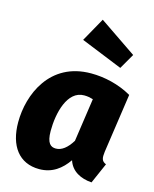

<svg xmlns="http://www.w3.org/2000/svg" viewBox="-127 -930 826 1033"><g transform="rotate(15 286.5 -413.5)"><path d="M315 -846 241 -714 473 -620 522 -705ZM330 -551C100 -551 18 -350 18 -196C18 -65 79 19 192 19C265 19 314 -20 351 -73C369 -16 422 11 483 15L533 -99C506 -110 505 -128 509 -162L557 -492C485 -533 404 -551 330 -551ZM324 -427C344 -427 357 -424 374 -419L339 -178C312 -134 282 -111 250 -111C222 -111 199 -126 199 -196C199 -295 230 -427 324 -427Z"/></g></svg>

Font: Fira Sans ExtraBold
Style: Italic
Weight: 800
Italic angle: -8°
Designer: bBox Type GmbH & Carrois Corporate GbR & Edenspiekermann AG
Foundry: bBox Type GmbH & Carrois Corporate GbR & Edenspiekermann AG
Version: Version 4.301;PS 004.301;hotconv 1.0.88;makeotf.lib2.5.64775